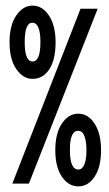

<svg xmlns="http://www.w3.org/2000/svg" viewBox="-20 -654 390 684"><path d="M96 -373Q62 -373 38 -408Q14 -443 14 -504Q14 -564 38 -599Q62 -634 96 -634Q131 -634 154.5 -598.5Q178 -563 178 -503Q178 -441 155.5 -407Q133 -373 96 -373ZM24 0 267 -623H328L83 0ZM96 -435Q124 -435 124 -504Q124 -573 95 -573Q68 -573 68 -504Q68 -435 96 -435ZM259 10Q224 10 200.5 -24.5Q177 -59 177 -119Q177 -179 200.5 -214Q224 -249 259 -249Q294 -249 317 -213.5Q340 -178 340 -119Q340 -59 317 -24.5Q294 10 259 10ZM259 -50Q273 -50 280.5 -68Q288 -86 288 -118Q288 -149 281 -168.5Q274 -188 258 -188Q229 -188 229 -120Q229 -50 259 -50Z"/></svg>

Font: Inconsolata ExtraCondensed SemiBold
Style: Regular
Weight: 600
Width: 2
Monospace: yes
Designer: Raph Levien, Cyreal, Brenton Simpson
Foundry: Raph Levien, Cyreal, Google
Version: Version 3.001; ttfautohint (v1.8.2.53-6de2)